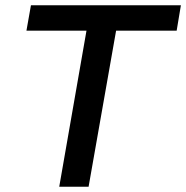

<svg xmlns="http://www.w3.org/2000/svg" viewBox="-20 -706 704 726"><path d="M204 0 307 -590H80L97 -686H664L648 -590H419L315 0Z"/></svg>

Font: Archivo SemiBold Medium
Style: Italic
Weight: 500
Italic angle: -10°
Version: Version 2.001